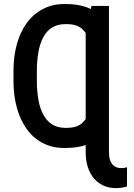

<svg xmlns="http://www.w3.org/2000/svg" viewBox="-20 -741 679 974"><path d="M532.7 -386.2V-92.3Q520 -72.8 493.2 -48.8Q466.3 -24.9 421.6 -7.6Q377 9.8 308.6 9.8Q245.1 9.8 196.5 -15.6Q147.9 -41 115 -87.2Q82 -133.3 65.2 -195.6Q48.3 -257.8 48.3 -331.1V-372.6L167 -373.5V-331.1Q167 -278.8 174.8 -234.9Q182.6 -190.9 200 -158.9Q217.3 -127 244.9 -109.6Q272.5 -92.3 312.5 -92.3Q347.2 -92.3 366.7 -99.4Q386.2 -106.4 397 -116.9Q407.7 -127.4 414.6 -136.7V-386.7ZM532.7 -618.7V-319.3H414.6V-574.2Q407.7 -583.5 397 -594Q386.2 -604.5 366.7 -611.6Q347.2 -618.7 312.5 -618.7Q271 -618.7 242.7 -600.3Q214.4 -582 197.8 -548.8Q181.2 -515.6 174.1 -472.7Q167 -429.7 167 -379.9V-338.4L48.3 -339.4V-379.9Q48.3 -455.1 65.7 -517.6Q83 -580.1 116.7 -625.5Q150.4 -670.9 198.7 -695.8Q247.1 -720.7 308.6 -720.7Q377 -720.7 421.6 -703.4Q466.3 -686 493.2 -662.4Q520 -638.7 532.7 -618.7ZM532.7 -710.9V19H414.6V-580.1L444.3 -710.9ZM414.6 -37.1H532.7V29.3Q532.7 53.2 537.8 69.3Q543 85.4 551.8 94.7Q560.5 104 571.5 107.9Q582.5 111.8 594.7 111.8Q602.5 111.8 609.6 110.8Q616.7 109.9 624.5 107.4L624 205.1Q611.3 209 596.9 211.2Q582.5 213.4 568.8 213.4Q535.2 213.4 507.1 201.4Q479 189.5 458.3 166Q437.5 142.6 426 108.2Q414.6 73.7 414.6 29.3Z"/></svg>

Font: Roboto Condensed Medium
Style: Regular
Weight: 500
Designer: Christian Robertson
Foundry: Google
Version: Version 3.0